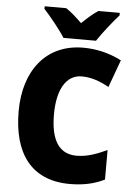

<svg xmlns="http://www.w3.org/2000/svg" viewBox="-61 -973 720 1029"><g transform="rotate(5 298.5 -458.5)"><path d="M252 -767H427C455 -810 509 -878 541 -913V-927H426C397 -908 371 -885 339 -854C307 -885 283 -907 253 -927H137V-913C170 -878 226 -809 252 -767ZM368 -570C421 -570 468 -552 515 -526L569 -674C501 -709 430 -724 363 -724C162 -724 47 -572 47 -355C47 -131 144 10 354 10C423 10 483 -2 540 -30V-189C486 -164 434 -144 377 -144C283 -144 237 -215 237 -354C237 -489 285 -570 368 -570Z"/></g></svg>

Font: Noto Sans Devanagari SemiCondensed Black
Style: Regular
Weight: 900
Width: 4
Designer: Jelle Bosma - Monotype Design Team
Foundry: Monotype Imaging Inc.
Version: Version 2.004